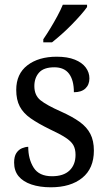

<svg xmlns="http://www.w3.org/2000/svg" viewBox="-20 -786 458 816"><path d="M196 10Q149 10 113.5 -2Q78 -14 59 -37Q40 -60 40 -95Q40 -121 49.5 -135.5Q59 -150 73.5 -156Q88 -162 100 -162Q100 -110 123 -73.5Q146 -37 201 -37Q250 -37 275.5 -61.5Q301 -86 301 -128Q301 -153 291.5 -169.5Q282 -186 258 -201.5Q234 -217 191 -237Q142 -261 110.5 -283Q79 -305 64 -333.5Q49 -362 49 -404Q49 -472 96.5 -508.5Q144 -545 221 -545Q267 -545 298 -532.5Q329 -520 344.5 -499Q360 -478 360 -453Q360 -426 343 -410Q326 -394 294 -394Q294 -445 273.5 -472.5Q253 -500 211 -500Q166 -500 146 -477.5Q126 -455 126 -420Q126 -381 152 -360Q178 -339 239 -312Q288 -290 318.5 -268Q349 -246 364 -217Q379 -188 379 -146Q379 -70 329.5 -30Q280 10 196 10ZM164 -619Q179 -641 194.5 -666.5Q210 -692 224 -718Q238 -744 247 -766H350V-756Q341 -743 324 -723.5Q307 -704 285.5 -682Q264 -660 242 -640.5Q220 -621 201 -606H164Z"/></svg>

Font: Noto Serif Khmer SemiCondensed
Style: Regular
Weight: 400
Width: 4
Designer: Danh Hong and the Monotype Design Team
Foundry: Monotype Imaging Inc.
Version: Version 2.004